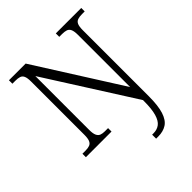

<svg xmlns="http://www.w3.org/2000/svg" viewBox="-256 -867 1260 1260"><g transform="rotate(-45 374.0 -237.0)"><path d="M455 240V203H468Q501 203 524.5 185.5Q548 168 560.5 125Q573 82 573 9V0L185 -611V-111Q185 -77 193 -60Q201 -43 215.5 -37.5Q230 -32 250 -32H281V0H43V-32H71Q94 -32 109.5 -37.5Q125 -43 132.5 -60Q140 -77 140 -111V-605Q140 -639 132.5 -655.5Q125 -672 109.5 -677Q94 -682 72 -682H43V-714H198L574 -120V-604Q574 -639 566 -655.5Q558 -672 542.5 -677Q527 -682 504 -682H478V-714H714V-682H690Q665 -682 649 -676.5Q633 -671 625.5 -654.5Q618 -638 618 -603V8Q618 97 601.5 148Q585 199 553 219.5Q521 240 475 240Z"/></g></svg>

Font: Noto Serif Gujarati Light
Style: Regular
Weight: 300
Version: Version 2.102